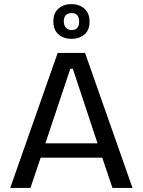

<svg xmlns="http://www.w3.org/2000/svg" viewBox="-20 -919 698 939"><path d="M30 0 262 -660H396L628 0H530L480 -148H179L129 0ZM324 -583 202 -218H457L336 -583ZM330 -729Q292 -729 266.5 -750.5Q241 -772 241 -814Q241 -856 266.5 -877.5Q292 -899 329 -899Q367 -899 392.5 -877Q418 -855 418 -813Q418 -771 392.5 -750Q367 -729 330 -729ZM331 -772Q349 -772 358 -783Q367 -794 367 -812Q367 -855 331 -855Q292 -855 292 -814Q292 -795 302.5 -783.5Q313 -772 331 -772Z"/></svg>

Font: Bricolage Grotesque 10pt
Style: Regular
Weight: 400
Designer: Mathieu Triay
Foundry: Atelier Triay
Version: Version 1.000; ttfautohint (v1.8.4.7-5d5b);gftools[0.9.32]